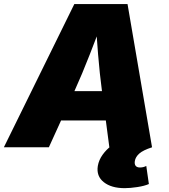

<svg xmlns="http://www.w3.org/2000/svg" viewBox="-46 -748 856 975"><path d="M-26.4 0 331.5 -727.5H601.6L726.1 0H509.3L472.2 -282.2Q460 -374 452.1 -471.4Q444.3 -568.8 438.5 -666H484.9Q447.8 -568.8 409.9 -471.4Q372.1 -374 330.6 -282.2L202.1 0ZM172.4 -136.2 196.8 -285.2H597.2L572.8 -136.2ZM586.9 207.5Q519.5 207.5 481 177Q442.4 146.5 450.7 94.7Q456.1 64 475.3 37.4Q494.6 10.7 520 -7.8L726.1 0Q680.7 14.6 661.4 31.7Q642.1 48.8 638.7 69.8Q636.2 85.4 642.8 94Q649.4 102.5 665 102.5Q673.3 102.5 681.4 100.6Q689.5 98.6 696.8 94.7L710 186.5Q688 196.3 651.6 201.9Q615.2 207.5 586.9 207.5Z"/></svg>

Font: Inter 17pt Black
Style: Italic
Weight: 900
Italic angle: -9.3988°
Version: Version 4.001;git-66647c0bb